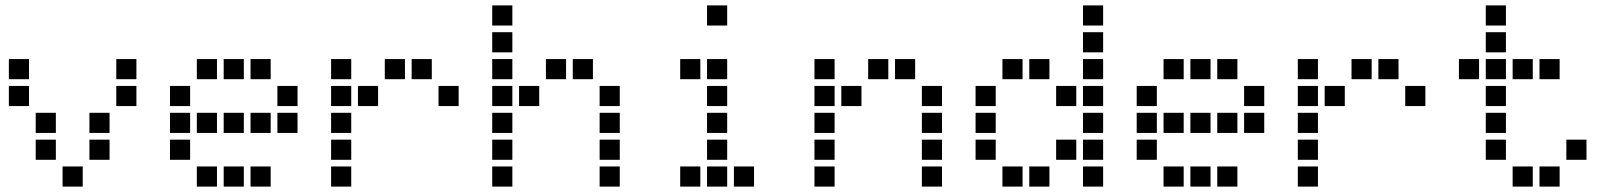

<svg xmlns="http://www.w3.org/2000/svg" viewBox="-20 -708 6040 715"><path d="M14 -488Q13 -488 13 -488Q13 -488 13 -487V-414Q13 -413 13 -413Q13 -413 14 -413H87Q88 -413 88 -413Q88 -413 88 -414V-487Q88 -488 88 -488Q88 -488 87 -488ZM414 -488Q413 -488 413 -488Q413 -488 413 -487V-414Q413 -413 413 -413Q413 -413 414 -413H487Q488 -413 488 -413Q488 -413 488 -414V-487Q488 -488 488 -488Q488 -488 487 -488ZM14 -388Q13 -388 13 -388Q13 -388 13 -387V-314Q13 -313 13 -313Q13 -313 14 -313H87Q88 -313 88 -313Q88 -313 88 -314V-387Q88 -388 88 -388Q88 -388 87 -388ZM414 -388Q413 -388 413 -388Q413 -388 413 -387V-314Q413 -313 413 -313Q413 -313 414 -313H487Q488 -313 488 -313Q488 -313 488 -314V-387Q488 -388 488 -388Q488 -388 487 -388ZM114 -288Q113 -288 113 -288Q113 -288 113 -287V-214Q113 -213 113 -213Q113 -213 114 -213H187Q188 -213 188 -213Q188 -213 188 -214V-287Q188 -288 188 -288Q188 -288 187 -288ZM314 -288Q313 -288 313 -288Q313 -288 313 -287V-214Q313 -213 313 -213Q313 -213 314 -213H387Q388 -213 388 -213Q388 -213 388 -214V-287Q388 -288 388 -288Q388 -288 387 -288ZM114 -188Q113 -188 113 -188Q113 -188 113 -187V-114Q113 -113 113 -113Q113 -113 114 -113H187Q188 -113 188 -113Q188 -113 188 -114V-187Q188 -188 188 -188Q188 -188 187 -188ZM314 -188Q313 -188 313 -188Q313 -188 313 -187V-114Q313 -113 313 -113Q313 -113 314 -113H387Q388 -113 388 -113Q388 -113 388 -114V-187Q388 -188 388 -188Q388 -188 387 -188ZM214 -88Q213 -88 213 -88Q213 -88 213 -87V-14Q213 -13 213 -13Q213 -13 214 -13H287Q288 -13 288 -13Q288 -13 288 -14V-87Q288 -88 288 -88Q288 -88 287 -88Z M714 -488Q713 -488 713 -488Q713 -488 713 -487V-414Q713 -413 713 -413Q713 -413 714 -413H787Q788 -413 788 -413Q788 -413 788 -414V-487Q788 -488 788 -488Q788 -488 787 -488ZM814 -488Q813 -488 813 -488Q813 -488 813 -487V-414Q813 -413 813 -413Q813 -413 814 -413H887Q888 -413 888 -413Q888 -413 888 -414V-487Q888 -488 888 -488Q888 -488 887 -488ZM914 -488Q913 -488 913 -488Q913 -488 913 -487V-414Q913 -413 913 -413Q913 -413 914 -413H987Q988 -413 988 -413Q988 -413 988 -414V-487Q988 -488 988 -488Q988 -488 987 -488ZM614 -388Q613 -388 613 -388Q613 -388 613 -387V-314Q613 -313 613 -313Q613 -313 614 -313H687Q688 -313 688 -313Q688 -313 688 -314V-387Q688 -388 688 -388Q688 -388 687 -388ZM1014 -388Q1013 -388 1013 -388Q1013 -388 1013 -387V-314Q1013 -313 1013 -313Q1013 -313 1014 -313H1087Q1088 -313 1088 -313Q1088 -313 1088 -314V-387Q1088 -388 1088 -388Q1088 -388 1087 -388ZM614 -288Q613 -288 613 -288Q613 -288 613 -287V-214Q613 -213 613 -213Q613 -213 614 -213H687Q688 -213 688 -213Q688 -213 688 -214V-287Q688 -288 688 -288Q688 -288 687 -288ZM714 -288Q713 -288 713 -288Q713 -288 713 -287V-214Q713 -213 713 -213Q713 -213 714 -213H787Q788 -213 788 -213Q788 -213 788 -214V-287Q788 -288 788 -288Q788 -288 787 -288ZM814 -288Q813 -288 813 -288Q813 -288 813 -287V-214Q813 -213 813 -213Q813 -213 814 -213H887Q888 -213 888 -213Q888 -213 888 -214V-287Q888 -288 888 -288Q888 -288 887 -288ZM914 -288Q913 -288 913 -288Q913 -288 913 -287V-214Q913 -213 913 -213Q913 -213 914 -213H987Q988 -213 988 -213Q988 -213 988 -214V-287Q988 -288 988 -288Q988 -288 987 -288ZM1014 -288Q1013 -288 1013 -288Q1013 -288 1013 -287V-214Q1013 -213 1013 -213Q1013 -213 1014 -213H1087Q1088 -213 1088 -213Q1088 -213 1088 -214V-287Q1088 -288 1088 -288Q1088 -288 1087 -288ZM614 -188Q613 -188 613 -188Q613 -188 613 -187V-114Q613 -113 613 -113Q613 -113 614 -113H687Q688 -113 688 -113Q688 -113 688 -114V-187Q688 -188 688 -188Q688 -188 687 -188ZM714 -88Q713 -88 713 -88Q713 -88 713 -87V-14Q713 -13 713 -13Q713 -13 714 -13H787Q788 -13 788 -13Q788 -13 788 -14V-87Q788 -88 788 -88Q788 -88 787 -88ZM814 -88Q813 -88 813 -88Q813 -88 813 -87V-14Q813 -13 813 -13Q813 -13 814 -13H887Q888 -13 888 -13Q888 -13 888 -14V-87Q888 -88 888 -88Q888 -88 887 -88ZM914 -88Q913 -88 913 -88Q913 -88 913 -87V-14Q913 -13 913 -13Q913 -13 914 -13H987Q988 -13 988 -13Q988 -13 988 -14V-87Q988 -88 988 -88Q988 -88 987 -88Z M1214 -488Q1213 -488 1213 -488Q1213 -488 1213 -487V-414Q1213 -413 1213 -413Q1213 -413 1214 -413H1287Q1288 -413 1288 -413Q1288 -413 1288 -414V-487Q1288 -488 1288 -488Q1288 -488 1287 -488ZM1414 -488Q1413 -488 1413 -488Q1413 -488 1413 -487V-414Q1413 -413 1413 -413Q1413 -413 1414 -413H1487Q1488 -413 1488 -413Q1488 -413 1488 -414V-487Q1488 -488 1488 -488Q1488 -488 1487 -488ZM1514 -488Q1513 -488 1513 -488Q1513 -488 1513 -487V-414Q1513 -413 1513 -413Q1513 -413 1514 -413H1587Q1588 -413 1588 -413Q1588 -413 1588 -414V-487Q1588 -488 1588 -488Q1588 -488 1587 -488ZM1214 -388Q1213 -388 1213 -388Q1213 -388 1213 -387V-314Q1213 -313 1213 -313Q1213 -313 1214 -313H1287Q1288 -313 1288 -313Q1288 -313 1288 -314V-387Q1288 -388 1288 -388Q1288 -388 1287 -388ZM1314 -388Q1313 -388 1313 -388Q1313 -388 1313 -387V-314Q1313 -313 1313 -313Q1313 -313 1314 -313H1387Q1388 -313 1388 -313Q1388 -313 1388 -314V-387Q1388 -388 1388 -388Q1388 -388 1387 -388ZM1614 -388Q1613 -388 1613 -388Q1613 -388 1613 -387V-314Q1613 -313 1613 -313Q1613 -313 1614 -313H1687Q1688 -313 1688 -313Q1688 -313 1688 -314V-387Q1688 -388 1688 -388Q1688 -388 1687 -388ZM1214 -288Q1213 -288 1213 -288Q1213 -288 1213 -287V-214Q1213 -213 1213 -213Q1213 -213 1214 -213H1287Q1288 -213 1288 -213Q1288 -213 1288 -214V-287Q1288 -288 1288 -288Q1288 -288 1287 -288ZM1214 -188Q1213 -188 1213 -188Q1213 -188 1213 -187V-114Q1213 -113 1213 -113Q1213 -113 1214 -113H1287Q1288 -113 1288 -113Q1288 -113 1288 -114V-187Q1288 -188 1288 -188Q1288 -188 1287 -188ZM1214 -88Q1213 -88 1213 -88Q1213 -88 1213 -87V-14Q1213 -13 1213 -13Q1213 -13 1214 -13H1287Q1288 -13 1288 -13Q1288 -13 1288 -14V-87Q1288 -88 1288 -88Q1288 -88 1287 -88Z M1814 -688Q1813 -688 1813 -688Q1813 -688 1813 -687V-614Q1813 -613 1813 -613Q1813 -613 1814 -613H1887Q1888 -613 1888 -613Q1888 -613 1888 -614V-687Q1888 -688 1888 -688Q1888 -688 1887 -688ZM1814 -588Q1813 -588 1813 -588Q1813 -588 1813 -587V-514Q1813 -513 1813 -513Q1813 -513 1814 -513H1887Q1888 -513 1888 -513Q1888 -513 1888 -514V-587Q1888 -588 1888 -588Q1888 -588 1887 -588ZM1814 -488Q1813 -488 1813 -488Q1813 -488 1813 -487V-414Q1813 -413 1813 -413Q1813 -413 1814 -413H1887Q1888 -413 1888 -413Q1888 -413 1888 -414V-487Q1888 -488 1888 -488Q1888 -488 1887 -488ZM2014 -488Q2013 -488 2013 -488Q2013 -488 2013 -487V-414Q2013 -413 2013 -413Q2013 -413 2014 -413H2087Q2088 -413 2088 -413Q2088 -413 2088 -414V-487Q2088 -488 2088 -488Q2088 -488 2087 -488ZM2114 -488Q2113 -488 2113 -488Q2113 -488 2113 -487V-414Q2113 -413 2113 -413Q2113 -413 2114 -413H2187Q2188 -413 2188 -413Q2188 -413 2188 -414V-487Q2188 -488 2188 -488Q2188 -488 2187 -488ZM1814 -388Q1813 -388 1813 -388Q1813 -388 1813 -387V-314Q1813 -313 1813 -313Q1813 -313 1814 -313H1887Q1888 -313 1888 -313Q1888 -313 1888 -314V-387Q1888 -388 1888 -388Q1888 -388 1887 -388ZM1914 -388Q1913 -388 1913 -388Q1913 -388 1913 -387V-314Q1913 -313 1913 -313Q1913 -313 1914 -313H1987Q1988 -313 1988 -313Q1988 -313 1988 -314V-387Q1988 -388 1988 -388Q1988 -388 1987 -388ZM2214 -388Q2213 -388 2213 -388Q2213 -388 2213 -387V-314Q2213 -313 2213 -313Q2213 -313 2214 -313H2287Q2288 -313 2288 -313Q2288 -313 2288 -314V-387Q2288 -388 2288 -388Q2288 -388 2287 -388ZM1814 -288Q1813 -288 1813 -288Q1813 -288 1813 -287V-214Q1813 -213 1813 -213Q1813 -213 1814 -213H1887Q1888 -213 1888 -213Q1888 -213 1888 -214V-287Q1888 -288 1888 -288Q1888 -288 1887 -288ZM2214 -288Q2213 -288 2213 -288Q2213 -288 2213 -287V-214Q2213 -213 2213 -213Q2213 -213 2214 -213H2287Q2288 -213 2288 -213Q2288 -213 2288 -214V-287Q2288 -288 2288 -288Q2288 -288 2287 -288ZM1814 -188Q1813 -188 1813 -188Q1813 -188 1813 -187V-114Q1813 -113 1813 -113Q1813 -113 1814 -113H1887Q1888 -113 1888 -113Q1888 -113 1888 -114V-187Q1888 -188 1888 -188Q1888 -188 1887 -188ZM2214 -188Q2213 -188 2213 -188Q2213 -188 2213 -187V-114Q2213 -113 2213 -113Q2213 -113 2214 -113H2287Q2288 -113 2288 -113Q2288 -113 2288 -114V-187Q2288 -188 2288 -188Q2288 -188 2287 -188ZM1814 -88Q1813 -88 1813 -88Q1813 -88 1813 -87V-14Q1813 -13 1813 -13Q1813 -13 1814 -13H1887Q1888 -13 1888 -13Q1888 -13 1888 -14V-87Q1888 -88 1888 -88Q1888 -88 1887 -88ZM2214 -88Q2213 -88 2213 -88Q2213 -88 2213 -87V-14Q2213 -13 2213 -13Q2213 -13 2214 -13H2287Q2288 -13 2288 -13Q2288 -13 2288 -14V-87Q2288 -88 2288 -88Q2288 -88 2287 -88Z M2614 -688Q2613 -688 2613 -688Q2613 -688 2613 -687V-614Q2613 -613 2613 -613Q2613 -613 2614 -613H2687Q2688 -613 2688 -613Q2688 -613 2688 -614V-687Q2688 -688 2688 -688Q2688 -688 2687 -688ZM2514 -488Q2513 -488 2513 -488Q2513 -488 2513 -487V-414Q2513 -413 2513 -413Q2513 -413 2514 -413H2587Q2588 -413 2588 -413Q2588 -413 2588 -414V-487Q2588 -488 2588 -488Q2588 -488 2587 -488ZM2614 -488Q2613 -488 2613 -488Q2613 -488 2613 -487V-414Q2613 -413 2613 -413Q2613 -413 2614 -413H2687Q2688 -413 2688 -413Q2688 -413 2688 -414V-487Q2688 -488 2688 -488Q2688 -488 2687 -488ZM2614 -388Q2613 -388 2613 -388Q2613 -388 2613 -387V-314Q2613 -313 2613 -313Q2613 -313 2614 -313H2687Q2688 -313 2688 -313Q2688 -313 2688 -314V-387Q2688 -388 2688 -388Q2688 -388 2687 -388ZM2614 -288Q2613 -288 2613 -288Q2613 -288 2613 -287V-214Q2613 -213 2613 -213Q2613 -213 2614 -213H2687Q2688 -213 2688 -213Q2688 -213 2688 -214V-287Q2688 -288 2688 -288Q2688 -288 2687 -288ZM2614 -188Q2613 -188 2613 -188Q2613 -188 2613 -187V-114Q2613 -113 2613 -113Q2613 -113 2614 -113H2687Q2688 -113 2688 -113Q2688 -113 2688 -114V-187Q2688 -188 2688 -188Q2688 -188 2687 -188ZM2514 -88Q2513 -88 2513 -88Q2513 -88 2513 -87V-14Q2513 -13 2513 -13Q2513 -13 2514 -13H2587Q2588 -13 2588 -13Q2588 -13 2588 -14V-87Q2588 -88 2588 -88Q2588 -88 2587 -88ZM2614 -88Q2613 -88 2613 -88Q2613 -88 2613 -87V-14Q2613 -13 2613 -13Q2613 -13 2614 -13H2687Q2688 -13 2688 -13Q2688 -13 2688 -14V-87Q2688 -88 2688 -88Q2688 -88 2687 -88ZM2714 -88Q2713 -88 2713 -88Q2713 -88 2713 -87V-14Q2713 -13 2713 -13Q2713 -13 2714 -13H2787Q2788 -13 2788 -13Q2788 -13 2788 -14V-87Q2788 -88 2788 -88Q2788 -88 2787 -88Z M3014 -488Q3013 -488 3013 -488Q3013 -488 3013 -487V-414Q3013 -413 3013 -413Q3013 -413 3014 -413H3087Q3088 -413 3088 -413Q3088 -413 3088 -414V-487Q3088 -488 3088 -488Q3088 -488 3087 -488ZM3214 -488Q3213 -488 3213 -488Q3213 -488 3213 -487V-414Q3213 -413 3213 -413Q3213 -413 3214 -413H3287Q3288 -413 3288 -413Q3288 -413 3288 -414V-487Q3288 -488 3288 -488Q3288 -488 3287 -488ZM3314 -488Q3313 -488 3313 -488Q3313 -488 3313 -487V-414Q3313 -413 3313 -413Q3313 -413 3314 -413H3387Q3388 -413 3388 -413Q3388 -413 3388 -414V-487Q3388 -488 3388 -488Q3388 -488 3387 -488ZM3014 -388Q3013 -388 3013 -388Q3013 -388 3013 -387V-314Q3013 -313 3013 -313Q3013 -313 3014 -313H3087Q3088 -313 3088 -313Q3088 -313 3088 -314V-387Q3088 -388 3088 -388Q3088 -388 3087 -388ZM3114 -388Q3113 -388 3113 -388Q3113 -388 3113 -387V-314Q3113 -313 3113 -313Q3113 -313 3114 -313H3187Q3188 -313 3188 -313Q3188 -313 3188 -314V-387Q3188 -388 3188 -388Q3188 -388 3187 -388ZM3414 -388Q3413 -388 3413 -388Q3413 -388 3413 -387V-314Q3413 -313 3413 -313Q3413 -313 3414 -313H3487Q3488 -313 3488 -313Q3488 -313 3488 -314V-387Q3488 -388 3488 -388Q3488 -388 3487 -388ZM3014 -288Q3013 -288 3013 -288Q3013 -288 3013 -287V-214Q3013 -213 3013 -213Q3013 -213 3014 -213H3087Q3088 -213 3088 -213Q3088 -213 3088 -214V-287Q3088 -288 3088 -288Q3088 -288 3087 -288ZM3414 -288Q3413 -288 3413 -288Q3413 -288 3413 -287V-214Q3413 -213 3413 -213Q3413 -213 3414 -213H3487Q3488 -213 3488 -213Q3488 -213 3488 -214V-287Q3488 -288 3488 -288Q3488 -288 3487 -288ZM3014 -188Q3013 -188 3013 -188Q3013 -188 3013 -187V-114Q3013 -113 3013 -113Q3013 -113 3014 -113H3087Q3088 -113 3088 -113Q3088 -113 3088 -114V-187Q3088 -188 3088 -188Q3088 -188 3087 -188ZM3414 -188Q3413 -188 3413 -188Q3413 -188 3413 -187V-114Q3413 -113 3413 -113Q3413 -113 3414 -113H3487Q3488 -113 3488 -113Q3488 -113 3488 -114V-187Q3488 -188 3488 -188Q3488 -188 3487 -188ZM3014 -88Q3013 -88 3013 -88Q3013 -88 3013 -87V-14Q3013 -13 3013 -13Q3013 -13 3014 -13H3087Q3088 -13 3088 -13Q3088 -13 3088 -14V-87Q3088 -88 3088 -88Q3088 -88 3087 -88ZM3414 -88Q3413 -88 3413 -88Q3413 -88 3413 -87V-14Q3413 -13 3413 -13Q3413 -13 3414 -13H3487Q3488 -13 3488 -13Q3488 -13 3488 -14V-87Q3488 -88 3488 -88Q3488 -88 3487 -88Z M4014 -688Q4013 -688 4013 -688Q4013 -688 4013 -687V-614Q4013 -613 4013 -613Q4013 -613 4014 -613H4087Q4088 -613 4088 -613Q4088 -613 4088 -614V-687Q4088 -688 4088 -688Q4088 -688 4087 -688ZM4014 -588Q4013 -588 4013 -588Q4013 -588 4013 -587V-514Q4013 -513 4013 -513Q4013 -513 4014 -513H4087Q4088 -513 4088 -513Q4088 -513 4088 -514V-587Q4088 -588 4088 -588Q4088 -588 4087 -588ZM3714 -488Q3713 -488 3713 -488Q3713 -488 3713 -487V-414Q3713 -413 3713 -413Q3713 -413 3714 -413H3787Q3788 -413 3788 -413Q3788 -413 3788 -414V-487Q3788 -488 3788 -488Q3788 -488 3787 -488ZM3814 -488Q3813 -488 3813 -488Q3813 -488 3813 -487V-414Q3813 -413 3813 -413Q3813 -413 3814 -413H3887Q3888 -413 3888 -413Q3888 -413 3888 -414V-487Q3888 -488 3888 -488Q3888 -488 3887 -488ZM4014 -488Q4013 -488 4013 -488Q4013 -488 4013 -487V-414Q4013 -413 4013 -413Q4013 -413 4014 -413H4087Q4088 -413 4088 -413Q4088 -413 4088 -414V-487Q4088 -488 4088 -488Q4088 -488 4087 -488ZM3614 -388Q3613 -388 3613 -388Q3613 -388 3613 -387V-314Q3613 -313 3613 -313Q3613 -313 3614 -313H3687Q3688 -313 3688 -313Q3688 -313 3688 -314V-387Q3688 -388 3688 -388Q3688 -388 3687 -388ZM3914 -388Q3913 -388 3913 -388Q3913 -388 3913 -387V-314Q3913 -313 3913 -313Q3913 -313 3914 -313H3987Q3988 -313 3988 -313Q3988 -313 3988 -314V-387Q3988 -388 3988 -388Q3988 -388 3987 -388ZM4014 -388Q4013 -388 4013 -388Q4013 -388 4013 -387V-314Q4013 -313 4013 -313Q4013 -313 4014 -313H4087Q4088 -313 4088 -313Q4088 -313 4088 -314V-387Q4088 -388 4088 -388Q4088 -388 4087 -388ZM3614 -288Q3613 -288 3613 -288Q3613 -288 3613 -287V-214Q3613 -213 3613 -213Q3613 -213 3614 -213H3687Q3688 -213 3688 -213Q3688 -213 3688 -214V-287Q3688 -288 3688 -288Q3688 -288 3687 -288ZM4014 -288Q4013 -288 4013 -288Q4013 -288 4013 -287V-214Q4013 -213 4013 -213Q4013 -213 4014 -213H4087Q4088 -213 4088 -213Q4088 -213 4088 -214V-287Q4088 -288 4088 -288Q4088 -288 4087 -288ZM3614 -188Q3613 -188 3613 -188Q3613 -188 3613 -187V-114Q3613 -113 3613 -113Q3613 -113 3614 -113H3687Q3688 -113 3688 -113Q3688 -113 3688 -114V-187Q3688 -188 3688 -188Q3688 -188 3687 -188ZM3914 -188Q3913 -188 3913 -188Q3913 -188 3913 -187V-114Q3913 -113 3913 -113Q3913 -113 3914 -113H3987Q3988 -113 3988 -113Q3988 -113 3988 -114V-187Q3988 -188 3988 -188Q3988 -188 3987 -188ZM4014 -188Q4013 -188 4013 -188Q4013 -188 4013 -187V-114Q4013 -113 4013 -113Q4013 -113 4014 -113H4087Q4088 -113 4088 -113Q4088 -113 4088 -114V-187Q4088 -188 4088 -188Q4088 -188 4087 -188ZM3714 -88Q3713 -88 3713 -88Q3713 -88 3713 -87V-14Q3713 -13 3713 -13Q3713 -13 3714 -13H3787Q3788 -13 3788 -13Q3788 -13 3788 -14V-87Q3788 -88 3788 -88Q3788 -88 3787 -88ZM3814 -88Q3813 -88 3813 -88Q3813 -88 3813 -87V-14Q3813 -13 3813 -13Q3813 -13 3814 -13H3887Q3888 -13 3888 -13Q3888 -13 3888 -14V-87Q3888 -88 3888 -88Q3888 -88 3887 -88ZM4014 -88Q4013 -88 4013 -88Q4013 -88 4013 -87V-14Q4013 -13 4013 -13Q4013 -13 4014 -13H4087Q4088 -13 4088 -13Q4088 -13 4088 -14V-87Q4088 -88 4088 -88Q4088 -88 4087 -88Z M4314 -488Q4313 -488 4313 -488Q4313 -488 4313 -487V-414Q4313 -413 4313 -413Q4313 -413 4314 -413H4387Q4388 -413 4388 -413Q4388 -413 4388 -414V-487Q4388 -488 4388 -488Q4388 -488 4387 -488ZM4414 -488Q4413 -488 4413 -488Q4413 -488 4413 -487V-414Q4413 -413 4413 -413Q4413 -413 4414 -413H4487Q4488 -413 4488 -413Q4488 -413 4488 -414V-487Q4488 -488 4488 -488Q4488 -488 4487 -488ZM4514 -488Q4513 -488 4513 -488Q4513 -488 4513 -487V-414Q4513 -413 4513 -413Q4513 -413 4514 -413H4587Q4588 -413 4588 -413Q4588 -413 4588 -414V-487Q4588 -488 4588 -488Q4588 -488 4587 -488ZM4214 -388Q4213 -388 4213 -388Q4213 -388 4213 -387V-314Q4213 -313 4213 -313Q4213 -313 4214 -313H4287Q4288 -313 4288 -313Q4288 -313 4288 -314V-387Q4288 -388 4288 -388Q4288 -388 4287 -388ZM4614 -388Q4613 -388 4613 -388Q4613 -388 4613 -387V-314Q4613 -313 4613 -313Q4613 -313 4614 -313H4687Q4688 -313 4688 -313Q4688 -313 4688 -314V-387Q4688 -388 4688 -388Q4688 -388 4687 -388ZM4214 -288Q4213 -288 4213 -288Q4213 -288 4213 -287V-214Q4213 -213 4213 -213Q4213 -213 4214 -213H4287Q4288 -213 4288 -213Q4288 -213 4288 -214V-287Q4288 -288 4288 -288Q4288 -288 4287 -288ZM4314 -288Q4313 -288 4313 -288Q4313 -288 4313 -287V-214Q4313 -213 4313 -213Q4313 -213 4314 -213H4387Q4388 -213 4388 -213Q4388 -213 4388 -214V-287Q4388 -288 4388 -288Q4388 -288 4387 -288ZM4414 -288Q4413 -288 4413 -288Q4413 -288 4413 -287V-214Q4413 -213 4413 -213Q4413 -213 4414 -213H4487Q4488 -213 4488 -213Q4488 -213 4488 -214V-287Q4488 -288 4488 -288Q4488 -288 4487 -288ZM4514 -288Q4513 -288 4513 -288Q4513 -288 4513 -287V-214Q4513 -213 4513 -213Q4513 -213 4514 -213H4587Q4588 -213 4588 -213Q4588 -213 4588 -214V-287Q4588 -288 4588 -288Q4588 -288 4587 -288ZM4614 -288Q4613 -288 4613 -288Q4613 -288 4613 -287V-214Q4613 -213 4613 -213Q4613 -213 4614 -213H4687Q4688 -213 4688 -213Q4688 -213 4688 -214V-287Q4688 -288 4688 -288Q4688 -288 4687 -288ZM4214 -188Q4213 -188 4213 -188Q4213 -188 4213 -187V-114Q4213 -113 4213 -113Q4213 -113 4214 -113H4287Q4288 -113 4288 -113Q4288 -113 4288 -114V-187Q4288 -188 4288 -188Q4288 -188 4287 -188ZM4314 -88Q4313 -88 4313 -88Q4313 -88 4313 -87V-14Q4313 -13 4313 -13Q4313 -13 4314 -13H4387Q4388 -13 4388 -13Q4388 -13 4388 -14V-87Q4388 -88 4388 -88Q4388 -88 4387 -88ZM4414 -88Q4413 -88 4413 -88Q4413 -88 4413 -87V-14Q4413 -13 4413 -13Q4413 -13 4414 -13H4487Q4488 -13 4488 -13Q4488 -13 4488 -14V-87Q4488 -88 4488 -88Q4488 -88 4487 -88ZM4514 -88Q4513 -88 4513 -88Q4513 -88 4513 -87V-14Q4513 -13 4513 -13Q4513 -13 4514 -13H4587Q4588 -13 4588 -13Q4588 -13 4588 -14V-87Q4588 -88 4588 -88Q4588 -88 4587 -88Z M4814 -488Q4813 -488 4813 -488Q4813 -488 4813 -487V-414Q4813 -413 4813 -413Q4813 -413 4814 -413H4887Q4888 -413 4888 -413Q4888 -413 4888 -414V-487Q4888 -488 4888 -488Q4888 -488 4887 -488ZM5014 -488Q5013 -488 5013 -488Q5013 -488 5013 -487V-414Q5013 -413 5013 -413Q5013 -413 5014 -413H5087Q5088 -413 5088 -413Q5088 -413 5088 -414V-487Q5088 -488 5088 -488Q5088 -488 5087 -488ZM5114 -488Q5113 -488 5113 -488Q5113 -488 5113 -487V-414Q5113 -413 5113 -413Q5113 -413 5114 -413H5187Q5188 -413 5188 -413Q5188 -413 5188 -414V-487Q5188 -488 5188 -488Q5188 -488 5187 -488ZM4814 -388Q4813 -388 4813 -388Q4813 -388 4813 -387V-314Q4813 -313 4813 -313Q4813 -313 4814 -313H4887Q4888 -313 4888 -313Q4888 -313 4888 -314V-387Q4888 -388 4888 -388Q4888 -388 4887 -388ZM4914 -388Q4913 -388 4913 -388Q4913 -388 4913 -387V-314Q4913 -313 4913 -313Q4913 -313 4914 -313H4987Q4988 -313 4988 -313Q4988 -313 4988 -314V-387Q4988 -388 4988 -388Q4988 -388 4987 -388ZM5214 -388Q5213 -388 5213 -388Q5213 -388 5213 -387V-314Q5213 -313 5213 -313Q5213 -313 5214 -313H5287Q5288 -313 5288 -313Q5288 -313 5288 -314V-387Q5288 -388 5288 -388Q5288 -388 5287 -388ZM4814 -288Q4813 -288 4813 -288Q4813 -288 4813 -287V-214Q4813 -213 4813 -213Q4813 -213 4814 -213H4887Q4888 -213 4888 -213Q4888 -213 4888 -214V-287Q4888 -288 4888 -288Q4888 -288 4887 -288ZM4814 -188Q4813 -188 4813 -188Q4813 -188 4813 -187V-114Q4813 -113 4813 -113Q4813 -113 4814 -113H4887Q4888 -113 4888 -113Q4888 -113 4888 -114V-187Q4888 -188 4888 -188Q4888 -188 4887 -188ZM4814 -88Q4813 -88 4813 -88Q4813 -88 4813 -87V-14Q4813 -13 4813 -13Q4813 -13 4814 -13H4887Q4888 -13 4888 -13Q4888 -13 4888 -14V-87Q4888 -88 4888 -88Q4888 -88 4887 -88Z M5514 -688Q5513 -688 5513 -688Q5513 -688 5513 -687V-614Q5513 -613 5513 -613Q5513 -613 5514 -613H5587Q5588 -613 5588 -613Q5588 -613 5588 -614V-687Q5588 -688 5588 -688Q5588 -688 5587 -688ZM5514 -588Q5513 -588 5513 -588Q5513 -588 5513 -587V-514Q5513 -513 5513 -513Q5513 -513 5514 -513H5587Q5588 -513 5588 -513Q5588 -513 5588 -514V-587Q5588 -588 5588 -588Q5588 -588 5587 -588ZM5414 -488Q5413 -488 5413 -488Q5413 -488 5413 -487V-414Q5413 -413 5413 -413Q5413 -413 5414 -413H5487Q5488 -413 5488 -413Q5488 -413 5488 -414V-487Q5488 -488 5488 -488Q5488 -488 5487 -488ZM5514 -488Q5513 -488 5513 -488Q5513 -488 5513 -487V-414Q5513 -413 5513 -413Q5513 -413 5514 -413H5587Q5588 -413 5588 -413Q5588 -413 5588 -414V-487Q5588 -488 5588 -488Q5588 -488 5587 -488ZM5614 -488Q5613 -488 5613 -488Q5613 -488 5613 -487V-414Q5613 -413 5613 -413Q5613 -413 5614 -413H5687Q5688 -413 5688 -413Q5688 -413 5688 -414V-487Q5688 -488 5688 -488Q5688 -488 5687 -488ZM5714 -488Q5713 -488 5713 -488Q5713 -488 5713 -487V-414Q5713 -413 5713 -413Q5713 -413 5714 -413H5787Q5788 -413 5788 -413Q5788 -413 5788 -414V-487Q5788 -488 5788 -488Q5788 -488 5787 -488ZM5514 -388Q5513 -388 5513 -388Q5513 -388 5513 -387V-314Q5513 -313 5513 -313Q5513 -313 5514 -313H5587Q5588 -313 5588 -313Q5588 -313 5588 -314V-387Q5588 -388 5588 -388Q5588 -388 5587 -388ZM5514 -288Q5513 -288 5513 -288Q5513 -288 5513 -287V-214Q5513 -213 5513 -213Q5513 -213 5514 -213H5587Q5588 -213 5588 -213Q5588 -213 5588 -214V-287Q5588 -288 5588 -288Q5588 -288 5587 -288ZM5514 -188Q5513 -188 5513 -188Q5513 -188 5513 -187V-114Q5513 -113 5513 -113Q5513 -113 5514 -113H5587Q5588 -113 5588 -113Q5588 -113 5588 -114V-187Q5588 -188 5588 -188Q5588 -188 5587 -188ZM5814 -188Q5813 -188 5813 -188Q5813 -188 5813 -187V-114Q5813 -113 5813 -113Q5813 -113 5814 -113H5887Q5888 -113 5888 -113Q5888 -113 5888 -114V-187Q5888 -188 5888 -188Q5888 -188 5887 -188ZM5614 -88Q5613 -88 5613 -88Q5613 -88 5613 -87V-14Q5613 -13 5613 -13Q5613 -13 5614 -13H5687Q5688 -13 5688 -13Q5688 -13 5688 -14V-87Q5688 -88 5688 -88Q5688 -88 5687 -88ZM5714 -88Q5713 -88 5713 -88Q5713 -88 5713 -87V-14Q5713 -13 5713 -13Q5713 -13 5714 -13H5787Q5788 -13 5788 -13Q5788 -13 5788 -14V-87Q5788 -88 5788 -88Q5788 -88 5787 -88Z"/></svg>

Font: Doto
Style: Bold
Weight: 700
Monospace: yes
Version: Version 1.000